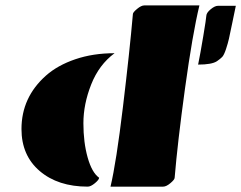

<svg xmlns="http://www.w3.org/2000/svg" viewBox="-20 -696 899 716"><path d="M718.8 -455.1Q727.1 -495.1 738 -561Q749 -627 749.5 -637.7Q750 -648.4 765.6 -661.4Q781.2 -674.3 792.5 -674.3H859.4Q854 -648.9 845.7 -608.2Q837.4 -567.4 833.7 -551.3Q830.1 -535.2 822.8 -512.9Q815.4 -490.7 808.6 -483.6Q801.8 -476.6 789.1 -467.8Q770 -455.1 718.8 -455.1ZM407.2 -497.6Q349.1 -454.6 320.1 -381.1Q291 -307.6 291 -236.3Q291 -165 306.9 -108.6Q322.8 -52.2 349.6 -33.2Q349.6 -25.9 334 -12.9Q318.4 0 307.1 0Q196.3 0 128.2 -58.1Q60.1 -116.2 60.1 -214.8Q60.1 -333 151.4 -414.1Q194.8 -452.6 261 -475.1Q327.1 -497.6 407.2 -497.6ZM631.3 -33.2Q631.3 -26.4 615.7 -13.2Q600.1 0 588.4 0H392.1Q413.6 -90.3 438.5 -297.4Q463.4 -504.4 475.6 -643.6Q475.6 -649.9 491.2 -662.8Q506.8 -675.8 518.1 -675.8H723.6Q697.8 -568.4 669.9 -366Q642.1 -163.6 631.3 -33.2Z"/></svg>

Font: Emblema One
Style: Regular
Weight: 400
Designer: Riccardo De Franceschi
Foundry: Riccardo De Franceschi
Version: Version 1.003